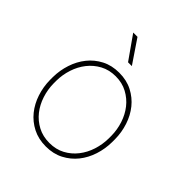

<svg xmlns="http://www.w3.org/2000/svg" viewBox="-205 -870 1010 1010"><g transform="rotate(45 300.0 -364.5)"><path d="M68.8 -274.4Q69.3 -325.2 85 -372.8Q100.6 -420.4 129.9 -457Q159.2 -493.7 201.9 -515.9Q244.6 -538.1 299.8 -538.1Q355 -538.1 397.7 -516.1Q440.4 -494.1 470 -457.5Q499.5 -420.9 515.1 -373.3Q530.8 -325.7 531.2 -274.4V-253.9Q530.8 -203.1 515.4 -155.5Q500 -107.9 470.7 -71.3Q441.4 -34.7 398.7 -12.5Q356 9.8 300.8 9.8Q245.6 9.8 202.6 -12.2Q159.7 -34.2 130.1 -70.8Q100.6 -107.4 85 -155Q69.3 -202.6 68.8 -253.9ZM95.2 -253.9Q95.7 -209 109.6 -166.3Q123.5 -123.5 149.7 -90.3Q175.8 -57.1 213.9 -36.9Q252 -16.6 300.8 -16.6Q349.6 -16.6 387.2 -36.9Q424.8 -57.1 450.9 -90.6Q477.1 -124 490.7 -166.5Q504.4 -209 504.9 -253.9V-274.4Q504.4 -318.8 490.5 -361.6Q476.6 -404.3 450.4 -437.5Q424.3 -470.7 386.2 -491.2Q348.1 -511.7 299.8 -511.7Q251.5 -511.7 213.6 -491.2Q175.8 -470.7 149.7 -437.5Q123.5 -404.3 109.6 -361.6Q95.7 -318.8 95.2 -274.4ZM321.8 -609.4H293.5L202.1 -739.3H233.9Z"/></g></svg>

Font: Roboto Mono Thin
Style: Regular
Weight: 250
Designer: Google
Version: Version 2.000985; 2015; ttfautohint (v1.3)